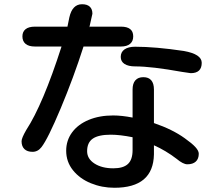

<svg xmlns="http://www.w3.org/2000/svg" viewBox="-20 -809 1040 908"><path d="M176 -113Q159 -91 134 -91Q109 -91 95.5 -104Q82 -117 82 -141Q82 -156 104 -194Q183 -315 271 -589H145Q116 -589 101 -601.5Q86 -614 86 -637Q86 -659 101 -671Q116 -683 145 -683H299L308 -727Q322 -789 368 -789Q392 -789 404.5 -777.5Q417 -766 417 -744L402 -677L404 -683H552Q610 -683 610 -637Q610 -614 595 -601.5Q580 -589 552 -589H375Q328 -442 267 -296.5Q206 -151 176 -113ZM515 -263Q556 -263 607 -253V-386Q607 -414 620 -429Q633 -444 658 -444Q683 -444 695.5 -429Q708 -414 708 -386V-227Q796 -197 854 -155Q888 -131 904 -113.5Q920 -96 920 -82Q920 -58 906 -45Q892 -32 866 -32Q846 -32 815 -58Q764 -97 708 -122V-79Q705 79 521 79Q462 79 409.5 57.5Q357 36 325 -4Q293 -44 293 -96Q293 -145 321 -183Q349 -221 399.5 -242Q450 -263 515 -263ZM516 -13Q563 -13 585 -33.5Q607 -54 607 -99V-160Q547 -172 504 -172Q446 -172 419 -153.5Q392 -135 392 -94Q392 -58 427 -35.5Q462 -13 516 -13ZM619 -588Q715 -588 849 -568Q934 -553 934 -512Q934 -463 882 -463L841 -469Q697 -495 619 -495Q587 -495 569 -506.5Q551 -518 551 -540Q551 -563 569 -575.5Q587 -588 619 -588Z"/></svg>

Font: 寒蝉全圆体 Bold
Style: Regular
Weight: 700
Designer: Warren2060
      Designed by Motoya company      

      [Varela Round]
      Joe Prince(Latin component); Avraham Cornf
Foundry: ChillType
Version: Version 3.200